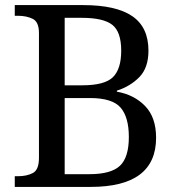

<svg xmlns="http://www.w3.org/2000/svg" viewBox="-20 -734 694 754"><path d="M38 0V-42H51Q85 -42 109 -54.5Q133 -67 133 -114V-604Q133 -648 108.5 -660Q84 -672 51 -672H38V-714H306Q436 -714 499.5 -670.5Q563 -627 563 -535Q563 -468 527.5 -431.5Q492 -395 439 -378V-374Q507 -362 550 -317.5Q593 -273 593 -193Q593 0 336 0ZM303 -399Q391 -399 423.5 -431Q456 -463 456 -535Q456 -609 421 -636.5Q386 -664 301 -664H234V-399ZM331 -50Q416 -50 451 -83Q486 -116 486 -196Q486 -274 453.5 -311.5Q421 -349 333 -349H234V-50Z"/></svg>

Font: Noto Serif Dogra
Style: Regular
Weight: 400
Designer: Ek Type
Foundry: Ek Type
Version: Version 1.005